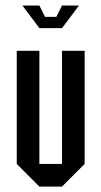

<svg xmlns="http://www.w3.org/2000/svg" viewBox="-20 -687 373 707"><path d="M41.7 -500H125V-83.3H208.3V-500H291.7V-83.3L208.3 0H125L41.7 -83.3ZM125 -583.3 62.5 -666.7H125L145.8 -625H187.5L208.3 -666.7H270.8L208.3 -583.3Z"/></svg>

Font: Yulong
Style: Regular
Weight: 400
Designer: GGBotNet
Foundry: f0n7.com
Version: 1.00